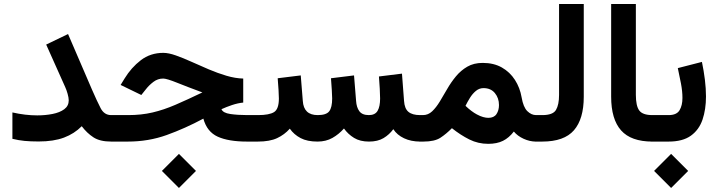

<svg xmlns="http://www.w3.org/2000/svg" viewBox="-20 -702 3562 952"><path d="M320.8 -204.6Q320.8 -217.3 315.2 -237.1Q309.6 -256.8 303.2 -270.5L209 -481L317.4 -533.2L436.5 -256.8Q460.9 -200.7 478.8 -166Q496.6 -131.3 531.2 -131.3H551.8V0H531.2Q475.6 0 443.4 -21Q411.1 -42 385.3 -76.2Q348.6 -39.1 297.4 -19.8Q246.1 -0.5 171.9 -0.5Q130.9 -0.5 101.3 -3.4Q71.8 -6.3 41.5 -13.7V-144.5Q105.5 -129.9 164.6 -129.9Q205.1 -129.9 240.7 -137Q276.4 -144 298.6 -160.4Q320.8 -176.8 320.8 -204.6Z M867.2 61 951.7 145.5 867.2 230 782.7 145.5ZM1186 -312.5V-193.4Q1159.7 -190.9 1130.6 -181.2Q1101.6 -171.4 1078.1 -160.6Q1085.4 -142.1 1122.1 -136.7Q1158.7 -131.3 1206.5 -131.3H1233.4V0H1204.6Q1113.3 0 1059.8 -24.2Q1006.3 -48.3 988.3 -113.8Q897 -64.9 806.6 -32.5Q716.3 0 613.8 0H532.2V-131.3H615.2Q681.2 -131.3 736.3 -144.3Q791.5 -157.2 849.9 -182.4Q908.2 -207.5 983.4 -243.7Q909.7 -271 858.2 -291.7Q806.6 -312.5 789.1 -312.5Q762.2 -312.5 740.5 -295.9Q718.8 -279.3 704.1 -260.3L680.7 -231L578.1 -280.8L597.2 -312Q630.9 -367.2 678.5 -403.6Q726.1 -439.9 789.6 -439.9Q815.9 -439.9 851.8 -427.2Q887.7 -414.6 929.2 -395.8Q970.7 -377 1014.9 -358.2Q1059.1 -339.4 1102.8 -326.4Q1146.5 -313.5 1186 -312.5Z M1809.6 0Q1765.1 0 1735.4 -18.3Q1705.6 -36.6 1685.5 -64.9Q1660.2 -36.1 1628.2 -18.1Q1596.2 0 1554.2 0Q1503.4 0 1470.5 -17.3Q1437.5 -34.7 1417 -64Q1390.6 -34.2 1354 -17.1Q1317.4 0 1258.8 0H1213.9V-131.3H1259.8Q1314.9 -131.3 1338.9 -146.2Q1362.8 -161.1 1362.8 -213.9Q1362.8 -225.1 1361.1 -255.6Q1359.4 -286.1 1356.9 -314L1471.2 -328.1L1481.4 -201.7Q1485.8 -131.3 1555.2 -131.3Q1598.1 -131.3 1612.5 -150.4Q1627 -169.4 1627 -213.9Q1627 -224.6 1625.2 -255.4Q1623.5 -286.1 1621.1 -314L1735.4 -328.1L1745.6 -201.7Q1747.6 -169.9 1761.7 -150.6Q1775.9 -131.3 1809.1 -131.3Q1839.8 -131.3 1852.3 -152.6Q1864.7 -173.8 1864.7 -213.9Q1864.7 -231.4 1863 -262Q1861.3 -292.5 1858.9 -322.8L1973.1 -336.9L1983.4 -201.7Q1985.8 -163.6 2005.1 -147.5Q2024.4 -131.3 2063 -131.3H2077.6V0H2064Q2018.1 0 1983.4 -16.4Q1948.7 -32.7 1930.2 -61.5Q1910.6 -34.7 1881.8 -17.3Q1853 0 1809.6 0Z M2079.6 0H2058.1L2058.6 -131.3H2077.1Q2103 -131.3 2122.8 -150.1Q2142.6 -168.9 2160.4 -198.2Q2178.2 -227.5 2197.3 -260.7Q2216.3 -293.9 2240.5 -323.2Q2264.6 -352.5 2296.9 -371.3Q2329.1 -390.1 2373.5 -390.1Q2428.2 -390.1 2468.3 -367.4Q2508.3 -344.7 2533.2 -305.9Q2558.1 -267.1 2566.4 -219.2Q2574.7 -170.4 2594.7 -150.9Q2614.7 -131.3 2638.2 -131.3H2650.9V0H2637.7Q2606.4 0 2576.2 -13.9Q2545.9 -27.8 2527.8 -49.8Q2503.9 -18.6 2473.9 -3.7Q2443.8 11.2 2400.9 11.2Q2350.6 11.2 2307.1 -10.5Q2263.7 -32.2 2220.7 -66.4Q2192.9 -38.1 2163.8 -19Q2134.8 0 2079.6 0ZM2377.4 -265.1Q2356.4 -265.1 2339.6 -251.2Q2322.8 -237.3 2310.1 -216.8Q2297.4 -196.3 2288.1 -177.2Q2303.2 -162.6 2317.4 -152.1Q2331.5 -141.6 2344.2 -134.8Q2361.3 -125.5 2375.7 -121.6Q2390.1 -117.7 2401.4 -117.7Q2429.2 -117.7 2441.7 -136.2Q2454.1 -154.8 2454.1 -181.2Q2454.1 -215.8 2433.8 -240.5Q2413.6 -265.1 2377.4 -265.1Z M2631.3 -131.3H2668.9Q2721.7 -131.3 2736.8 -157Q2752 -182.6 2752 -231.4V-682.1H2874.5V-222.2Q2874.5 -112.3 2825.9 -56.2Q2777.3 0 2668.5 0H2631.3Z M3010.3 -682.1H3132.8V-231.9Q3132.8 -176.8 3149.7 -154.1Q3166.5 -131.3 3214.8 -131.3H3227.1V0H3214.8Q3108.9 0 3059.6 -55.4Q3010.3 -110.8 3010.3 -222.7Z M3295.4 0H3207V-131.3H3295.4Q3335 -131.3 3349.4 -155.3Q3363.8 -179.2 3363.8 -216.3Q3363.8 -249.5 3356.4 -288.3Q3349.1 -327.1 3340.8 -364.3L3460.4 -395Q3469.7 -350.6 3475.1 -306.9Q3480.5 -263.2 3480.5 -223.6Q3480.5 -159.7 3463.4 -109.1Q3446.3 -58.6 3405.8 -29.3Q3365.2 0 3295.4 0ZM3307.6 61 3392.1 145.5 3307.6 230 3223.1 145.5Z"/></svg>

Font: Vazirmatn UI NL
Style: Bold
Weight: 700
Designer: Saber Rastikerdar
Foundry: Saber Rastikerdar
Version: Version 33.003